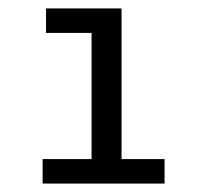

<svg xmlns="http://www.w3.org/2000/svg" viewBox="-20 -762 470 455"><path d="M268 -742V-385H370V-327H81V-385H197V-684H89V-742Z"/></svg>

Font: false
Style: Regular
Weight: 500
Designer: Julieta Ulanovsky
Foundry: Julieta Ulanovsky
Version: Version 7.222;hotconv 1.0.109;makeotfexe 2.5.65596